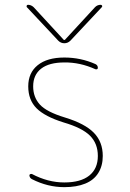

<svg xmlns="http://www.w3.org/2000/svg" viewBox="-20 -770 540 800"><path d="M222.7 -600.6 91.8 -740.2Q89.8 -743.2 91.3 -746.6Q92.8 -750 96.7 -750Q109.4 -750 120.1 -740.2L246.1 -603.5H248H250L376 -740.2Q385.7 -750 399.4 -750Q403.3 -750 405.3 -746.6Q407.2 -743.2 404.3 -740.2L273.4 -600.6Q262.7 -589.8 248 -589.8Q233.4 -589.8 222.7 -600.6ZM248 -9.8Q316.4 -9.8 352.1 -38.6Q387.7 -67.4 387.7 -120.1Q387.7 -171.9 355 -204.6Q322.3 -237.3 245.1 -259.8Q167 -284.2 132.3 -318.8Q97.7 -353.5 97.7 -410.2Q97.7 -466.8 137.2 -498.5Q176.8 -530.3 248 -530.3Q316.4 -530.3 377.9 -502.9Q387.7 -498 387.7 -487.3Q387.7 -483.4 384.8 -481.9Q381.8 -480.5 377.9 -481.4Q313.5 -510.7 248 -509.8Q184.6 -509.8 151.4 -483.9Q118.2 -458 118.2 -410.2Q118.2 -365.2 146 -334.5Q173.8 -303.7 251 -280.3Q334 -254.9 371.1 -216.8Q408.2 -178.7 408.2 -120.1Q408.2 -79.1 389.6 -49.3Q371.1 -19.5 335 -4.9Q298.8 9.8 248 9.8Q178.7 9.8 113.3 -23.4Q103.5 -28.3 102.5 -39.1Q102.5 -43 106 -44.4Q109.4 -45.9 113.3 -44.9Q179.7 -9.8 248 -9.8Z"/></svg>

Font: Rounded-X Mgen+ 2m thin
Style: Regular
Weight: 100
Designer: [Source Han Sans]
Ryoko NISHIZUKA  (kana & ideographs); Paul D. Hunt (Latin, Greek & Cyrillic); Wenlong ZHANG  (bopomofo
Version: Version 1.059.20150602